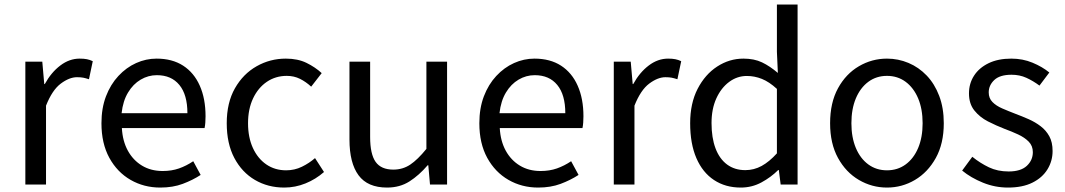

<svg xmlns="http://www.w3.org/2000/svg" viewBox="-20 -816 4711 849"><path d="M92.1 0V-543.4H167L175.7 -444.4H178.1Q206.4 -495.9 246.6 -526.3Q286.7 -556.8 332.2 -556.8Q350.9 -556.8 364.2 -554.2Q377.6 -551.6 390.2 -545.4L373.4 -465.6Q359.2 -470.2 348.3 -472.4Q337.3 -474.6 320.2 -474.6Q286.7 -474.6 248.9 -446.4Q211 -418.2 183.5 -348.8V0Z M688.7 13.4Q616.5 13.4 557.4 -20.6Q498.3 -54.6 463.4 -118.2Q428.6 -181.9 428.6 -271Q428.6 -337.5 448.6 -390.1Q468.7 -442.7 503.5 -480.1Q538.4 -517.6 582 -537.2Q625.6 -556.8 672.4 -556.8Q741.6 -556.8 789.8 -525.7Q838 -494.5 863.4 -437.1Q888.9 -379.7 888.9 -301.7Q888.9 -287.4 887.9 -274.1Q887 -260.7 884.6 -249.7H518.9Q522 -192.4 545.3 -149.8Q568.7 -107.2 608.1 -83.5Q647.4 -59.8 699.3 -59.8Q738.8 -59.8 771.5 -71.2Q804.1 -82.7 834.5 -103.1L867.3 -42.5Q831.8 -19.4 788 -3Q744.2 13.4 688.7 13.4ZM517.7 -315.5H808.7Q808.7 -397.1 773.2 -440.3Q737.8 -483.6 673.5 -483.6Q635.5 -483.6 602.1 -463.9Q568.7 -444.3 546.2 -406.9Q523.7 -369.6 517.7 -315.5Z M1236.9 13.4Q1164.9 13.4 1107.3 -20.3Q1049.7 -54 1016.1 -117.6Q982.6 -181.2 982.6 -271Q982.6 -361.9 1018.9 -425.7Q1055.2 -489.4 1114.9 -523.1Q1174.5 -556.8 1243.8 -556.8Q1297 -556.8 1335.6 -537.8Q1374.1 -518.9 1402.5 -492.7L1356 -432.8Q1332.8 -454.3 1306.4 -467.4Q1280.1 -480.5 1248.1 -480.5Q1198.7 -480.5 1159.9 -454.2Q1121.2 -427.8 1099 -380.8Q1076.8 -333.8 1076.8 -271Q1076.8 -208.7 1098.2 -161.8Q1119.7 -114.9 1157.6 -88.9Q1195.5 -62.9 1245.3 -62.9Q1282.7 -62.9 1315 -78.7Q1347.3 -94.4 1373 -116.9L1412.7 -55.4Q1376.2 -23.3 1330.9 -5Q1285.6 13.4 1236.9 13.4Z M1691.7 13.4Q1605.6 13.4 1565.5 -40.9Q1525.3 -95.1 1525.3 -199.3V-543.4H1616.7V-210.3Q1616.7 -134.6 1640.9 -100.3Q1665.2 -66 1719.3 -66Q1760.9 -66 1794 -88.1Q1827 -110.1 1865.5 -157.6V-543.4H1956.9V0H1881.4L1873.9 -85.3H1871.1Q1833.1 -40.9 1790.5 -13.7Q1747.9 13.4 1691.7 13.4Z M2359.7 13.4Q2287.5 13.4 2228.4 -20.6Q2169.3 -54.6 2134.4 -118.2Q2099.6 -181.9 2099.6 -271Q2099.6 -337.5 2119.6 -390.1Q2139.7 -442.7 2174.5 -480.1Q2209.4 -517.6 2253 -537.2Q2296.6 -556.8 2343.4 -556.8Q2412.6 -556.8 2460.8 -525.7Q2509 -494.5 2534.4 -437.1Q2559.9 -379.7 2559.9 -301.7Q2559.9 -287.4 2558.9 -274.1Q2558 -260.7 2555.6 -249.7H2189.9Q2193 -192.4 2216.3 -149.8Q2239.7 -107.2 2279.1 -83.5Q2318.4 -59.8 2370.3 -59.8Q2409.8 -59.8 2442.5 -71.2Q2475.1 -82.7 2505.5 -103.1L2538.3 -42.5Q2502.8 -19.4 2459 -3Q2415.2 13.4 2359.7 13.4ZM2188.7 -315.5H2479.7Q2479.7 -397.1 2444.2 -440.3Q2408.8 -483.6 2344.5 -483.6Q2306.5 -483.6 2273.1 -463.9Q2239.7 -444.3 2217.2 -406.9Q2194.7 -369.6 2188.7 -315.5Z M2694.1 0V-543.4H2769L2777.7 -444.4H2780.1Q2808.4 -495.9 2848.6 -526.3Q2888.7 -556.8 2934.2 -556.8Q2952.9 -556.8 2966.2 -554.2Q2979.6 -551.6 2992.2 -545.4L2975.4 -465.6Q2961.2 -470.2 2950.3 -472.4Q2939.3 -474.6 2922.2 -474.6Q2888.7 -474.6 2850.9 -446.4Q2813 -418.2 2785.5 -348.8V0Z M3255.6 13.4Q3187.7 13.4 3137.3 -19.9Q3086.9 -53.1 3059.3 -116.8Q3031.8 -180.4 3031.8 -271Q3031.8 -359.1 3064.8 -423.2Q3097.9 -487.2 3151.6 -522Q3205.3 -556.8 3267.4 -556.8Q3315 -556.8 3349.6 -540.2Q3384.3 -523.6 3419.6 -493.5L3415.4 -587V-796H3506.8V0H3432L3423.9 -64.1H3421.1Q3389.2 -32.3 3347.2 -9.5Q3305.1 13.4 3255.6 13.4ZM3275.8 -63.7Q3314 -63.7 3347.9 -82.2Q3381.8 -100.8 3415.4 -137.9V-422.9Q3381.4 -454.1 3349 -467.1Q3316.5 -480.1 3282.5 -480.1Q3239.6 -480.1 3204.1 -453.7Q3168.6 -427.3 3147.4 -380.6Q3126.3 -333.9 3126.3 -271.8Q3126.3 -206.8 3143.9 -160.1Q3161.5 -113.4 3195.1 -88.5Q3228.7 -63.7 3275.8 -63.7Z M3902.1 13.4Q3835.6 13.4 3778 -20.3Q3720.4 -54 3685.5 -117.6Q3650.6 -181.2 3650.6 -271Q3650.6 -361.9 3685.5 -425.7Q3720.4 -489.4 3778 -523.1Q3835.6 -556.8 3902.1 -556.8Q3951.9 -556.8 3997.3 -537.7Q4042.7 -518.6 4077.8 -481.9Q4112.8 -445.3 4133 -392.1Q4153.3 -338.9 4153.3 -271Q4153.3 -181.2 4118.1 -117.6Q4082.8 -54 4025.7 -20.3Q3968.7 13.4 3902.1 13.4ZM3902.1 -62.9Q3949.2 -62.9 3984.7 -88.9Q4020.2 -114.9 4040 -161.8Q4059.7 -208.7 4059.7 -271Q4059.7 -333.8 4040 -380.8Q4020.2 -427.8 3984.7 -454.2Q3949.2 -480.5 3902.1 -480.5Q3855.1 -480.5 3819.6 -454.2Q3784.1 -427.8 3764.4 -380.8Q3744.8 -333.8 3744.8 -271Q3744.8 -208.7 3764.4 -161.8Q3784.1 -114.9 3819.6 -88.9Q3855.1 -62.9 3902.1 -62.9Z M4437.1 13.4Q4379.6 13.4 4326.3 -8.3Q4273 -30 4234.5 -61.7L4279.4 -122.7Q4314.7 -94.3 4353 -76.1Q4391.2 -57.8 4439.9 -57.8Q4493.8 -57.8 4520.4 -82.6Q4547.1 -107.5 4547.1 -143.1Q4547.1 -171.1 4528.7 -189.8Q4510.2 -208.5 4481.5 -221.7Q4452.7 -235 4422.5 -246Q4384.9 -260.6 4348.6 -279.1Q4312.4 -297.7 4288.5 -327.5Q4264.7 -357.2 4264.7 -403Q4264.7 -446.6 4287 -481.3Q4309.3 -516 4351.2 -536.4Q4393.1 -556.8 4451.8 -556.8Q4502.3 -556.8 4545.6 -538.8Q4588.9 -520.9 4620 -495.4L4576.4 -437.5Q4548.4 -458.3 4518.6 -471.9Q4488.8 -485.5 4452.9 -485.5Q4401.2 -485.5 4376.6 -462.2Q4352 -438.9 4352 -407.3Q4352 -381.8 4368.4 -365Q4384.7 -348.2 4411.8 -336.5Q4439 -324.7 4469.2 -313.1Q4499.2 -301.9 4528.5 -289Q4557.7 -276.1 4581.5 -257.9Q4605.4 -239.8 4619.9 -213.5Q4634.4 -187.2 4634.4 -148.2Q4634.4 -104.1 4611.7 -67.1Q4589 -30.1 4545.3 -8.4Q4501.7 13.4 4437.1 13.4Z"/></svg>

Font: Noto Sans TC
Style: Regular
Weight: 100
Designer: Ryoko NISHIZUKA 西塚涼子 (kana, bopomofo & ideographs); Paul D. Hunt (Latin, Greek & Cyrillic); Sandoll Communications 산돌커뮤니
Foundry: Adobe
Version: Version 2.004;hotconv 1.0.118;makeotfexe 2.5.65603